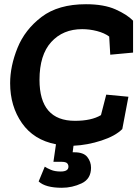

<svg xmlns="http://www.w3.org/2000/svg" viewBox="-20 -680 657 909"><path d="M559 -69Q526 -36 460 -14.5Q394 7 328 10L324 41H332Q376 41 393.5 63.5Q411 86 411 114Q411 167 366.5 188Q322 209 273 209Q195 209 163 179L192 109Q202 116 221 124Q240 132 267 132Q304 132 304 109Q304 99 297.5 92.5Q291 86 269 86H233L245 3Q140 -17 84 -97Q28 -177 28 -286Q28 -367 63 -453.5Q98 -540 177 -600Q256 -660 387 -660Q472 -660 527 -635.5Q582 -611 610 -582V-431L502 -421L497 -507Q474 -524 439 -533Q404 -542 369 -542Q278 -542 222.5 -481Q167 -420 167 -302Q167 -108 335 -108Q413 -108 458 -135L483 -232L588 -222Z"/></svg>

Font: Zilla Slab
Style: Bold Italic
Weight: 700
Italic angle: -6°
Designer: Typotheque.com
Foundry: Typotheque type foundry
Version: Version 1.1; 2017; ttfautohint (v1.6)